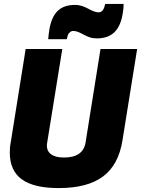

<svg xmlns="http://www.w3.org/2000/svg" viewBox="-20 -950 720 980"><path d="M280 10Q153 10 91.5 -34.5Q30 -79 30 -171Q30 -183 31 -196.5Q32 -210 36 -231L111 -700H298L221 -223Q214 -186 236.5 -166Q259 -146 307 -146Q405 -146 417 -224L493 -700H680L605 -233Q585 -108 505.5 -49Q426 10 280 10ZM226 -750Q227 -762 228.5 -774Q230 -786 232 -800Q243 -864 274.5 -894.5Q306 -925 364 -925Q382 -925 398.5 -919.5Q415 -914 429.5 -906Q444 -898 457.5 -892.5Q471 -887 484 -887Q491 -887 496.5 -890.5Q502 -894 505.5 -899Q509 -904 511 -909Q513 -915 514 -919.5Q515 -924 517 -930H611Q611 -918 610 -907Q609 -896 607 -885Q597 -818 564.5 -786Q532 -754 474 -754Q454 -754 438 -759.5Q422 -765 407.5 -773Q393 -781 380 -786.5Q367 -792 354 -792Q344 -792 337 -785.5Q330 -779 327 -773Q325 -767 324 -762.5Q323 -758 321 -750Z"/></svg>

Font: Georama ExtraBold
Style: Italic
Weight: 800
Italic angle: -9°
Version: Version 1.001